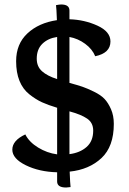

<svg xmlns="http://www.w3.org/2000/svg" viewBox="-20 -759 575 857"><path d="M235 51V10Q155 8 95 -21.5Q35 -51 35 -91Q35 -132 93 -159Q110 -125 150 -100.5Q190 -76 235 -70V-278Q195 -290 167.5 -302.5Q140 -315 111 -338Q82 -361 67 -398Q52 -435 52 -486Q52 -563 102.5 -610Q153 -657 234 -669Q232 -724 230 -736Q245 -739 253 -739Q290 -739 290 -712V-673Q357 -671 415 -644.5Q473 -618 473 -574Q473 -522 405 -508Q392 -540 360 -563.5Q328 -587 290 -594V-389Q327 -379 347.5 -372Q368 -365 399 -350Q430 -335 446.5 -317.5Q463 -300 475.5 -271.5Q488 -243 488 -206Q488 -105 433 -53.5Q378 -2 291 7Q293 60 295 76L275 78Q235 78 235 51ZM396 -176Q396 -211 369 -229.5Q342 -248 290 -262V-71Q337 -77 366.5 -103Q396 -129 396 -176ZM144 -497Q144 -462 167.5 -441Q191 -420 235 -406V-594Q194 -588 169 -563.5Q144 -539 144 -497Z"/></svg>

Font: Overlock
Style: Bold
Weight: 700
Designer: Dario Muhafara
Foundry: Dario Manuel Muhafara
Version: Version 1.001